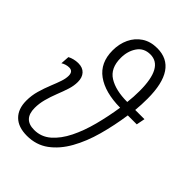

<svg xmlns="http://www.w3.org/2000/svg" viewBox="-229 -865 971 971"><g transform="rotate(45 256.5 -380.0)"><path d="M152 10Q90 10 57 -22.5Q24 -55 24 -114Q24 -151 34 -186Q44 -221 59 -258Q71 -287 79 -311Q87 -335 87 -354Q87 -386 59 -386Q48 -386 36.5 -382.5Q25 -379 16 -373L19 -420Q30 -426 45 -430Q60 -434 77 -434Q108 -434 125 -415.5Q142 -397 142 -365Q142 -338 133 -309.5Q124 -281 110 -246Q97 -213 88.5 -181Q80 -149 80 -118Q80 -37 157 -37Q207 -37 245 -70Q283 -103 310.5 -158.5Q338 -214 356 -283Q374 -352 385 -424Q276 -425 214.5 -469.5Q153 -514 153 -602Q153 -649 171 -687Q189 -725 223 -747.5Q257 -770 305 -770Q451 -770 451 -554Q451 -533 450 -511.5Q449 -490 447 -470H513L504 -424H440Q428 -341 406.5 -263Q385 -185 350.5 -123.5Q316 -62 267 -26Q218 10 152 10ZM390 -470Q395 -511 395 -554Q395 -723 303 -723Q257 -723 233 -688Q209 -653 209 -604Q209 -531 258 -500.5Q307 -470 390 -470Z"/></g></svg>

Font: Noto Sans SemiCondensed Light
Style: Italic
Weight: 300
Width: 4
Italic angle: -12°
Designer: Monotype Design Team
Foundry: Monotype Imaging Inc.
Version: Version 2.013; ttfautohint (v1.8.4.7-5d5b)